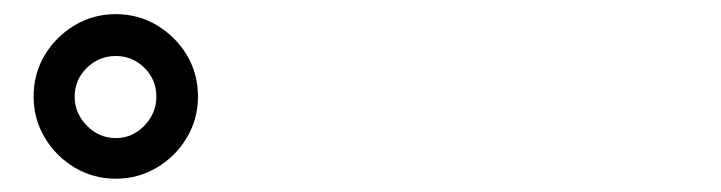

<svg xmlns="http://www.w3.org/2000/svg" viewBox="-20 -847 1040 277"><path d="M28.5 -707.5Q28.5 -740.7 44.5 -767.5Q60.6 -794.2 87.5 -810.4Q114.5 -826.6 147 -826.6Q179.6 -826.6 206.6 -810.4Q233.5 -794.2 249.6 -767.5Q265.6 -740.7 265.6 -707.5Q265.6 -675.4 249.6 -648.5Q233.5 -621.5 206.6 -605.4Q179.6 -589.2 147 -589.2Q114.5 -589.2 87.5 -605.4Q60.6 -621.5 44.5 -648.5Q28.5 -675.4 28.5 -707.5ZM87.7 -707.5Q87.7 -683.8 105.3 -665.8Q122.8 -647.8 147 -647.8Q171.2 -647.8 188.4 -665.8Q205.6 -683.8 205.6 -707.5Q205.6 -732 188.4 -749.1Q171.2 -766.2 147 -766.2Q122.8 -766.2 105.3 -749.1Q87.7 -732 87.7 -707.5Z"/></svg>

Font: Noto Sans JP
Style: Regular
Weight: 100
Designer: Ryoko NISHIZUKA 西塚涼子 (kana, bopomofo & ideographs); Paul D. Hunt (Latin, Greek & Cyrillic); Sandoll Communications 산돌커뮤니
Foundry: Adobe
Version: Version 2.004;hotconv 1.0.118;makeotfexe 2.5.65603